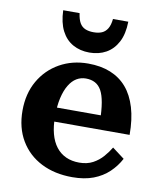

<svg xmlns="http://www.w3.org/2000/svg" viewBox="-84 -811 743 889"><g transform="rotate(10 287.0 -367.0)"><path d="M189 -253Q189 -207 198.5 -171.5Q208 -136 227 -111.5Q246 -87 273.5 -74.5Q301 -62 336 -62Q373 -62 400 -76.5Q427 -91 446.5 -113.5Q466 -136 479 -158L536 -115Q517 -79 487 -50.5Q457 -22 415 -6Q373 10 316 10Q233 10 170 -22Q107 -54 71.5 -113.5Q36 -173 36 -254Q36 -334 70.5 -394Q105 -454 164.5 -487.5Q224 -521 298 -521Q358 -521 403.5 -502.5Q449 -484 480 -448Q511 -412 527.5 -357Q544 -302 544 -229H168V-295H423L398 -268Q397 -319 391 -354Q385 -389 373.5 -410Q362 -431 343.5 -441Q325 -451 300 -451Q276 -451 256 -439Q236 -427 221 -402Q206 -377 197.5 -340Q189 -303 189 -253ZM294 -572Q338 -572 372 -591Q406 -610 426 -648Q446 -686 447 -744H375Q372 -715 362 -698.5Q352 -682 336 -675Q320 -668 297 -668Q274 -668 257.5 -675Q241 -682 231.5 -698.5Q222 -715 218 -744H141Q143 -686 162.5 -648Q182 -610 216 -591Q250 -572 294 -572Z"/></g></svg>

Font: Roboto Serif 28pt SemiBold
Style: Regular
Weight: 600
Designer: Greg Gazdowicz
Foundry: Commercial Type
Version: Version 1.008